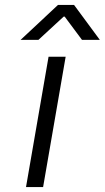

<svg xmlns="http://www.w3.org/2000/svg" viewBox="-20 -755 423 775"><path d="M176 -526H245L154 0H85ZM214 -735H279L383 -594H311L241 -688H237L135 -594H63Z"/></svg>

Font: Be Vietnam Light
Style: Italic
Weight: 300
Italic angle: -9.222°
Designer: Gabriel Lam
Foundry: TypeRant
Version: Version 3.000